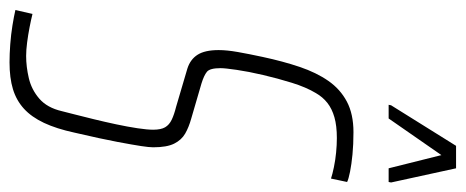

<svg xmlns="http://www.w3.org/2000/svg" viewBox="-318 -646 954 393"><g transform="rotate(90 158.5 -449.0)"><path d="M89 8Q72 8 52 6.5Q32 5 13.5 2Q-5 -1 -18 -4L-10 -39Q2 -36 17.5 -33Q33 -30 48.5 -28Q64 -26 76 -26Q98 -26 121.5 -31.5Q145 -37 163.5 -53Q182 -69 189 -99Q191 -107 195.5 -124.5Q200 -142 205.5 -164.5Q211 -187 216 -210.5Q221 -234 224 -254Q227 -274 227 -286Q227 -302 222 -310.5Q217 -319 206.5 -324Q196 -329 180 -333L102 -356Q83 -362 73.5 -377Q64 -392 64 -420Q64 -437 68 -459.5Q72 -482 78 -510Q87 -552 98.5 -586Q110 -620 127 -644.5Q144 -669 169.5 -682.5Q195 -696 232 -696Q257 -696 277.5 -694Q298 -692 313 -689Q328 -686 334 -683L327 -650Q318 -653 303.5 -656Q289 -659 273.5 -660.5Q258 -662 244 -662Q219 -662 201.5 -657Q184 -652 172 -642.5Q160 -633 152 -619Q140 -599 131 -570Q122 -541 115 -511Q108 -481 104.5 -457Q101 -433 101 -424Q101 -402 108.5 -396Q116 -390 132 -385L204 -364Q222 -359 235 -351.5Q248 -344 255.5 -329Q263 -314 263 -286Q263 -278 260.5 -261.5Q258 -245 252 -213Q246 -181 233 -125Q225 -88 213 -62.5Q201 -37 184 -21.5Q167 -6 144 1Q121 8 89 8ZM176 -768 177 -773 260 -906H306L335 -773L334 -768H306L279 -876L204 -768Z"/></g></svg>

Font: Saira UltraCondensed Thin
Style: Italic
Weight: 250
Width: 1
Italic angle: -12°
Designer: Hector Gatti with collaboration of the Omnibus-Type team
Foundry: Omnibus-Type
Version: Version 1.101